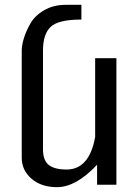

<svg xmlns="http://www.w3.org/2000/svg" viewBox="-20 -765 567 795"><path d="M255 -63Q350 -63 374 -198V-524H462V0H382V-83Q295 10 216 10Q151 10 110.5 -25Q70 -60 70 -112V-556Q70 -577 78.5 -605.5Q87 -634 105.5 -667Q124 -700 162.5 -722.5Q201 -745 252 -745H317V-684Q222 -684 190 -654Q158 -624 158 -556V-148Q158 -100 182.5 -81.5Q207 -63 255 -63Z"/></svg>

Font: ColatingCofangSans
Style: Regular
Weight: 400
Foundry: GNU
Version: Version 412.227;June 27, 2022;FontCreator 11.0.0.2412 32-bit